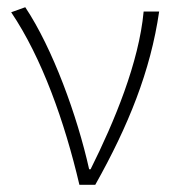

<svg xmlns="http://www.w3.org/2000/svg" viewBox="-20 -512 482 532"><path d="M200 0H244C336 -164 397 -315 421 -480H378C365 -339 297 -175 231 -43H227C194 -191 126 -378 50 -492L11 -478C96 -352 159 -175 200 0Z"/></svg>

Font: Source Sans Pro Light
Style: Regular
Weight: 300
Designer: Paul D. Hunt
Foundry: Adobe Systems Incorporated
Version: Version 3.006;hotconv 1.0.111;makeotfexe 2.5.65597